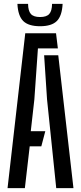

<svg xmlns="http://www.w3.org/2000/svg" viewBox="-20 -972 418 992"><path d="M19 0 110.5 -800H269.5L279 -722H176L157.5 -458L139 -294H214L193.5 -216H133.5L108.5 0ZM270.5 0 223 -459 208 -686.5H281L359.5 0ZM187 -836.5Q127.5 -836.5 100.2 -863.2Q73 -890 70 -952H125Q125.5 -915.5 139.5 -899.8Q153.5 -884 187 -884Q220.5 -884 234.5 -899.8Q248.5 -915.5 249 -952H303.5Q300.5 -890 273.5 -863.2Q246.5 -836.5 187 -836.5Z"/></svg>

Font: Big Shoulders Stencil Display Thin SemiBold
Style: Regular
Weight: 600
Version: Version 2.001